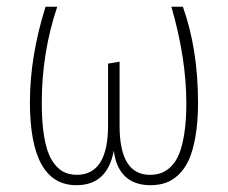

<svg xmlns="http://www.w3.org/2000/svg" viewBox="-20 -540 676 570"><path d="M522.9 -520Q567.9 -394 567.9 -234.9Q567.9 -178.2 560.3 -135Q552.7 -91.8 540.3 -64.7Q527.8 -37.6 509.3 -20.5Q490.7 -3.4 470.7 3.2Q450.7 9.8 426.8 9.8Q378.9 9.8 351.3 -16.6Q323.7 -43 317.9 -92.8Q298.8 9.8 207 9.8Q68.8 9.8 68.8 -236.8Q68.8 -372.1 115.2 -520H149.9Q104 -383.3 104 -234.9Q104 -174.3 111.6 -131.6Q119.1 -88.9 133.5 -65.2Q147.9 -41.5 166 -31.2Q184.1 -21 208 -21Q300.8 -21 300.8 -168V-351.1L335 -356.9V-167Q335 -21 424.8 -21Q443.4 -21 458.5 -26.4Q473.6 -31.7 488 -45.9Q502.4 -60.1 512 -83.5Q521.5 -106.9 527.3 -144.8Q533.2 -182.6 533.2 -232.9Q533.2 -366.7 488.8 -520Z"/></svg>

Font: Fira Sans Compressed UltraLight
Style: Regular
Weight: 200
Width: 1
Designer: Carrois Corporate & Edenspiekermann AG
Foundry: Carrois Corporate GbR & Edenspiekermann AG
Version: Version 4.203;PS 004.203;hotconv 1.0.88;makeotf.lib2.5.64775